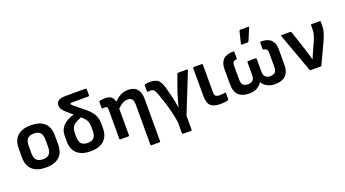

<svg xmlns="http://www.w3.org/2000/svg" viewBox="-64 -1365 3951 2202"><g transform="rotate(-20 1912.0 -263.5)"><path d="M272 12Q166 12 108.5 -39Q51 -90 51 -192V-300Q51 -402 108 -453Q165 -504 272 -504Q378 -504 435 -453Q492 -402 492 -300V-192Q492 -90 435.5 -39Q379 12 272 12ZM272 -89Q325 -89 349.5 -116.5Q374 -144 374 -203V-289Q374 -348 349.5 -375.5Q325 -403 272 -403Q218 -403 193.5 -375.5Q169 -348 169 -289V-203Q169 -144 193.5 -116.5Q218 -89 272 -89Z M818 12Q711 12 653.5 -40Q596 -92 596 -193V-252Q596 -331 641.5 -377.5Q687 -424 776 -451L703 -514Q673 -540 660 -563Q647 -586 647 -611Q648 -643 674 -663Q700 -683 756 -683H1005Q1017 -683 1017 -671V-600Q1017 -588 1005 -588H804Q784 -588 784 -577Q784 -571 791 -564.5Q798 -558 810 -547L925 -454Q968 -419 992.5 -387Q1017 -355 1028 -320.5Q1039 -286 1039 -242V-193Q1039 -92 981.5 -40Q924 12 818 12ZM716 -204Q716 -145 740 -117.5Q764 -90 818 -90Q871 -90 895 -117.5Q919 -145 919 -204V-249Q919 -283 911.5 -306.5Q904 -330 887.5 -349.5Q871 -369 844 -393Q788 -371 760.5 -350Q733 -329 724.5 -302.5Q716 -276 716 -239Z M1184 0Q1173 0 1173 -12V-362Q1173 -390 1166 -398Q1159 -406 1142 -406Q1135 -406 1128.5 -405Q1122 -404 1115 -404Q1103 -404 1103 -415V-485Q1103 -495 1116 -498Q1131 -501 1149 -502.5Q1167 -504 1181 -504Q1227 -504 1254 -482.5Q1281 -461 1284 -422Q1324 -460 1365 -482Q1406 -504 1458 -504Q1603 -504 1603 -339V173Q1603 185 1592 185H1497Q1485 185 1485 173V-320Q1485 -402 1416 -402Q1385 -402 1355.5 -386Q1326 -370 1291 -336V-12Q1291 0 1279 0Z M1881 185Q1870 185 1870 173V45Q1863 -12 1846.5 -80.5Q1830 -149 1809 -216.5Q1788 -284 1768 -338Q1751 -383 1737 -395.5Q1723 -408 1701 -408Q1685 -408 1669 -406Q1657 -404 1657 -416V-485Q1657 -495 1666 -497Q1680 -500 1695 -502Q1710 -504 1726 -504Q1767 -504 1796 -493Q1825 -482 1846 -449Q1867 -416 1882 -352Q1888 -329 1894 -306Q1900 -283 1906 -260Q1914 -229 1921 -190.5Q1928 -152 1933 -120H1936Q1945 -153 1956.5 -194.5Q1968 -236 1982 -283L2053 -482Q2056 -492 2066 -492H2171Q2186 -492 2181 -478L1988 4V173Q1988 185 1976 185Z M2404 12Q2322 12 2284.5 -21.5Q2247 -55 2247 -141V-480Q2247 -492 2258 -492H2353Q2365 -492 2365 -480V-144Q2365 -112 2378.5 -99Q2392 -86 2428 -86Q2445 -86 2460 -88Q2475 -90 2490 -93Q2502 -95 2502 -83V-11Q2502 -2 2492 1Q2476 6 2453 9Q2430 12 2404 12Z M2754 12Q2671 12 2625.5 -30Q2580 -72 2580 -165V-352Q2580 -424 2619 -464Q2658 -504 2741 -504Q2754 -504 2754 -492V-419Q2754 -407 2743 -406Q2714 -403 2705.5 -388.5Q2697 -374 2697 -354V-179Q2697 -131 2717 -112Q2737 -93 2776 -93Q2812 -93 2833.5 -112.5Q2855 -132 2855 -177V-331Q2855 -343 2867 -343H2956Q2968 -343 2968 -331V-177Q2968 -132 2989.5 -112.5Q3011 -93 3047 -93Q3086 -93 3106 -112Q3126 -131 3126 -179V-354Q3126 -374 3117 -388.5Q3108 -403 3080 -406Q3069 -407 3069 -419V-492Q3069 -504 3082 -504Q3165 -504 3204 -464Q3243 -424 3243 -352V-165Q3243 -72 3198 -30Q3153 12 3070 12Q3013 12 2971.5 -11Q2930 -34 2912 -70H2911Q2894 -38 2854 -13Q2814 12 2754 12ZM2865 -545Q2854 -545 2856 -557L2892 -702Q2894 -712 2905 -712H3001Q3014 -712 3008 -698L2947 -554Q2943 -545 2934 -545Z M3507 0Q3497 0 3494 -9L3323 -478Q3319 -492 3332 -492H3434Q3445 -492 3448 -482L3530 -234Q3540 -204 3549 -172.5Q3558 -141 3566 -110H3568Q3579 -136 3590 -161.5Q3601 -187 3613 -213L3653 -302Q3667 -335 3676 -365Q3685 -395 3685 -432V-480Q3685 -492 3697 -492H3793Q3804 -492 3804 -480V-437Q3804 -393 3791.5 -351.5Q3779 -310 3758 -263L3639 -9Q3635 0 3625 0Z"/></g></svg>

Font: Sofia Sans
Style: Bold
Weight: 700
Designer: Botio Nikoltchev, Ani Petrova
Foundry: lettersoup
Version: Version 4.100; ttfautohint (v1.8.4.7-5d5b)